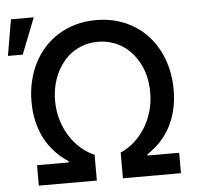

<svg xmlns="http://www.w3.org/2000/svg" viewBox="-73 -830 910 885"><g transform="rotate(-5 382.0 -387.5)"><path d="M71 -387.1Q71 -436.4 81.5 -481.7Q92 -527 111.9 -565.9Q131.7 -604.8 160.5 -636.4Q189.3 -668 225.9 -690.3Q262.4 -712.7 306.1 -725Q349.8 -737.2 399.9 -737.2Q451 -737.2 495.2 -724.6Q539.4 -712 576 -689.3Q612.6 -666.5 641 -634.6Q669.4 -602.6 688.9 -563.7Q708.5 -524.9 718.6 -480.1Q728.7 -435.4 728.7 -387.1Q728.7 -337.4 718.6 -294.6Q708.5 -251.8 689.5 -215.9Q670.5 -180 643.3 -151.1Q616.1 -122.2 582 -100.1V-94.5H728.7V0H460.2V-119.3Q493.3 -133.2 522.2 -158.4Q551.1 -183.6 573 -217.9Q594.8 -252.1 607.4 -294Q620 -335.9 620 -383.2Q620 -456 592 -512.4Q577.8 -541.2 558.2 -564.1Q538.7 -587 514.2 -603.2Q489.7 -619.3 460.9 -628Q432.2 -636.7 399.9 -636.7Q365.1 -636.7 335.2 -627.1Q305.4 -617.5 280.9 -600.3Q256.4 -583.1 237.6 -559.3Q218.8 -535.5 205.8 -507.3Q192.8 -479 186.3 -447.4Q179.7 -415.8 179.7 -383.2Q179.7 -335.9 192.3 -294Q204.9 -252.1 226.7 -217.9Q248.6 -183.6 277.5 -158.4Q306.5 -133.2 339.5 -119.3V0H71V-94.5H217.7V-100.1Q183.9 -122.2 156.8 -151.1Q129.6 -180 110.6 -215.9Q91.6 -251.8 81.3 -294.6Q71 -337.4 71 -387.1ZM9.9 -774.9H115.4L49.7 -608H-18.8Z"/></g></svg>

Font: Inter P Medium
Style: Regular
Weight: 500
Designer: Rasmus Andersson
Foundry: rsms
Version: Version 3.018;git-588b23468